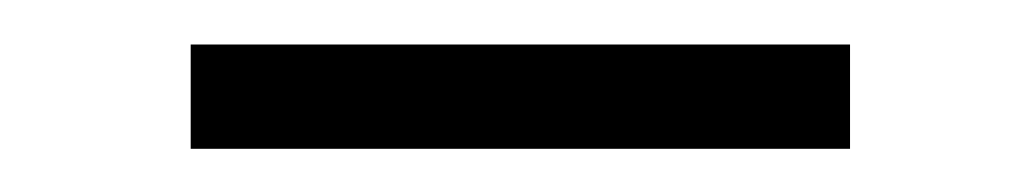

<svg xmlns="http://www.w3.org/2000/svg" viewBox="-20 -724 467 88"><path d="M369.6 -703.6V-655.8H67.4V-703.6Z"/></svg>

Font: Vazirmatn UI ExtraLight
Style: Regular
Weight: 200
Designer: Saber Rastikerdar
Foundry: Saber Rastikerdar
Version: Version 33.003